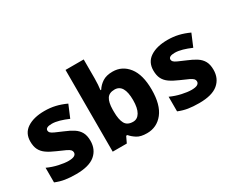

<svg xmlns="http://www.w3.org/2000/svg" viewBox="-109 -1148 1869 1546"><g transform="rotate(-30 825.0 -375.0)"><path d="M467 -166Q467 -85 410.5 -37.5Q354 10 234 10Q176 10 132.5 3Q89 -4 45 -22V-158Q93 -136 145 -124.5Q197 -113 233 -113Q271 -113 288 -123Q305 -133 305 -151Q305 -164 296.5 -174Q288 -184 262.5 -196.5Q237 -209 187 -230Q138 -251 106.5 -273Q75 -295 59.5 -325.5Q44 -356 44 -402Q44 -480 104.5 -519.5Q165 -559 265 -559Q318 -559 365 -548Q412 -537 462 -514L414 -400Q373 -418 334.5 -429Q296 -440 265 -440Q207 -440 207 -410Q207 -399 215.5 -389.5Q224 -380 248.5 -369Q273 -358 320 -338Q367 -319 400 -297.5Q433 -276 450 -245Q467 -214 467 -166Z M747 -585Q747 -555 745 -526.5Q743 -498 740 -478H747Q768 -512 804 -535.5Q840 -559 898 -559Q987 -559 1043.5 -487Q1100 -415 1100 -276Q1100 -135 1042.5 -62.5Q985 10 893 10Q834 10 801 -11Q768 -32 747 -57H736L709 0H578V-760H747ZM840 -426Q790 -426 769 -393.5Q748 -361 747 -294V-273Q747 -201 767.5 -163.5Q788 -126 842 -126Q882 -126 905 -165Q928 -204 928 -278Q928 -426 840 -426Z M1611 -166Q1611 -85 1554.5 -37.5Q1498 10 1378 10Q1320 10 1276.5 3Q1233 -4 1189 -22V-158Q1237 -136 1289 -124.5Q1341 -113 1377 -113Q1415 -113 1432 -123Q1449 -133 1449 -151Q1449 -164 1440.5 -174Q1432 -184 1406.5 -196.5Q1381 -209 1331 -230Q1282 -251 1250.5 -273Q1219 -295 1203.5 -325.5Q1188 -356 1188 -402Q1188 -480 1248.5 -519.5Q1309 -559 1409 -559Q1462 -559 1509 -548Q1556 -537 1606 -514L1558 -400Q1517 -418 1478.5 -429Q1440 -440 1409 -440Q1351 -440 1351 -410Q1351 -399 1359.5 -389.5Q1368 -380 1392.5 -369Q1417 -358 1464 -338Q1511 -319 1544 -297.5Q1577 -276 1594 -245Q1611 -214 1611 -166Z"/></g></svg>

Font: Noto Sans Gujarati ExtraBold
Style: Regular
Weight: 800
Designer: Jelle Bosma - Monotype Design Team, Universal Thirst
Foundry: Monotype Imaging Inc.
Version: Version 2.106; ttfautohint (v1.8.4.7-5d5b)